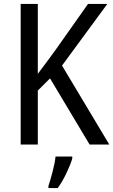

<svg xmlns="http://www.w3.org/2000/svg" viewBox="-20 -734 575 975"><path d="M295 -401 525 -714H427L261 -479Q235 -443 212.5 -413Q190 -383 172 -359V-714H85V0H172V-274L234 -336L435 0H535ZM262 61Q259 92 247 138Q235 184 226 210V221H273Q296 190 317 146Q338 102 347 71V61Z"/></svg>

Font: Noto Sans UI SemiCondensed
Style: Regular
Weight: 400
Width: 4
Designer: Monotype Design Team
Foundry: Monotype Imaging Inc.
Version: 1.001